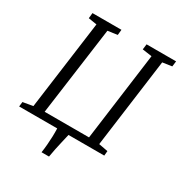

<svg xmlns="http://www.w3.org/2000/svg" viewBox="-210 -889 1141 1214"><g transform="rotate(30 360.5 -281.5)"><path d="M271.5 180Q276 150 278.5 120Q281 90 282 60Q283 30 282 0H4L8 -34.5L81 -47L168 -693.5L106.5 -703.5L110.5 -743H322L318 -703.5L248 -693.5L160.5 -51.5H484.5L570 -693.5L500.5 -703.5L505.5 -743H721L716 -703.5L648 -693.5L561.5 -47L628.5 -34.5L625.5 0H364.5Q357.5 30 350.5 60Q343.5 90 337.2 120Q331 150 326 180Z"/></g></svg>

Font: Merriweather 20pt Light
Style: Italic
Weight: 300
Italic angle: -7.8°
Version: Version 2.101